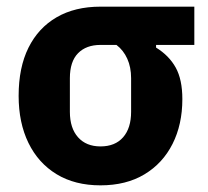

<svg xmlns="http://www.w3.org/2000/svg" viewBox="-20 -545 626 577"><path d="M564 -410H449V-402Q488 -378 508 -342Q528 -306 528 -247Q528 -171 498.5 -112.5Q469 -54 414 -21Q359 12 282 12Q205 12 150 -21.5Q95 -55 65.5 -115.5Q36 -176 36 -257Q36 -342 65.5 -401.5Q95 -461 150 -493Q205 -525 282 -525H564ZM330 -410H282Q239 -410 214.5 -385Q190 -360 190 -310V-209Q190 -160 214.5 -132.5Q239 -105 282 -105Q326 -105 350 -132.5Q374 -160 374 -209V-310Q374 -343 362.5 -368.5Q351 -394 330 -410Z"/></svg>

Font: IBM Plex Sans Var
Style: Regular
Weight: 400
Designer: Mike Abbink, Paul van der Laan, Pieter van Rosmalen
Foundry: Bold Monday
Version: Version 3.000